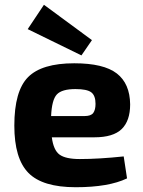

<svg xmlns="http://www.w3.org/2000/svg" viewBox="-20 -772 600 804"><path d="M321 -540 96 -650 164 -752 365 -604ZM375 -197H197Q204 -143 229.5 -124.5Q255 -106 314 -106Q393 -106 498 -117L512 -25Q435 12 297 12Q158 12 99 -48Q40 -108 40 -246Q40 -391 97.5 -449Q155 -507 291 -507Q414 -507 469 -464.5Q524 -422 525 -335Q525 -266 489.5 -231.5Q454 -197 375 -197ZM194 -286H334Q361 -286 370.5 -299Q380 -312 380 -337Q380 -372 362 -385.5Q344 -399 296 -399Q239 -399 218 -376.5Q197 -354 194 -286Z"/></svg>

Font: Exo 2.0
Style: Bold
Weight: 700
Designer: Natanael Gama
Version: Version 1.001;PS 001.001;hotconv 1.0.70;makeotf.lib2.5.58329